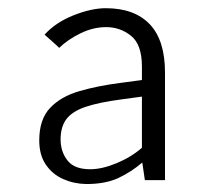

<svg xmlns="http://www.w3.org/2000/svg" viewBox="-20 -740 502 475"><path d="M193.4 -284.7Q163.1 -285.2 136.5 -296.9Q109.9 -308.6 93.5 -332.5Q77.1 -356.4 77.1 -392.6Q77.1 -444.8 104 -473.1Q130.9 -501.5 177.5 -514.9Q224.1 -528.3 283.2 -535.6L331.1 -542V-575.2Q331.1 -629.9 304.2 -651.4Q277.3 -672.9 242.7 -672.9Q210.4 -672.9 179 -657.5Q147.5 -642.1 126.5 -621.6Q126.5 -621.6 121.1 -626.7Q115.7 -631.8 108.4 -638.2Q101.1 -644.5 95.7 -649.4Q90.3 -654.3 90.3 -654.3Q117.7 -684.6 161.9 -702.1Q206.1 -719.7 241.7 -719.7Q312.5 -719.7 350.3 -680.2Q388.2 -640.6 388.2 -560.5V-294.4H338.4L332 -337.9Q305.2 -314.9 273.2 -299.8Q241.2 -284.7 193.4 -284.7ZM203.1 -321.3Q232.4 -321.3 268.8 -336.4Q305.2 -351.6 331.1 -374.5V-501L280.3 -494.1Q225.1 -486.8 192.1 -475.8Q159.2 -464.8 144.5 -445.6Q129.9 -426.3 129.9 -395Q129.9 -365.2 146.7 -343.3Q163.6 -321.3 203.1 -321.3Z"/></svg>

Font: Pontano Sans Light
Style: Regular
Weight: 300
Designer: Vernon Adams
Foundry: Vernon Adams
Version: Version 2.001